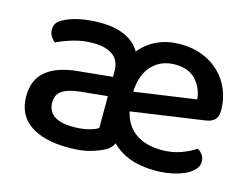

<svg xmlns="http://www.w3.org/2000/svg" viewBox="-75 -604 966 740"><g transform="rotate(15 408.0 -233.5)"><path d="M243 -482Q300 -482 340.5 -464Q381 -446 402 -410Q462 -482 563 -482Q611 -482 650.5 -466.5Q690 -451 718.5 -423.5Q747 -396 763 -358Q779 -320 779 -275Q779 -250 766.5 -238Q754 -226 731 -223L439 -181Q453 -124 493.5 -96.5Q534 -69 597 -69Q639 -69 674 -82Q709 -95 730 -110Q758 -94 758 -65Q758 -48 745 -33.5Q732 -19 709.5 -8.5Q687 2 656.5 8Q626 14 591 14Q481 14 419 -48Q414 -37 406 -29Q398 -21 388 -16Q363 -3 330.5 6Q298 15 245 15Q148 15 93.5 -23Q39 -61 39 -135Q39 -201 81.5 -236Q124 -271 204 -279L343 -293V-315Q343 -359 314.5 -379Q286 -399 235 -399Q195 -399 158 -388Q121 -377 92 -363Q82 -371 75 -382.5Q68 -394 68 -408Q68 -425 76.5 -436Q85 -447 103 -455Q131 -469 167 -475.5Q203 -482 243 -482ZM245 -67Q280 -67 306 -74Q332 -81 343 -89V-216L234 -205Q188 -200 165 -184.5Q142 -169 142 -137Q142 -104 167 -85.5Q192 -67 245 -67ZM563 -401Q507 -401 471.5 -364Q436 -327 433 -258L679 -293Q675 -338 646 -369.5Q617 -401 563 -401Z"/></g></svg>

Font: Baloo Da 2 Medium
Style: Regular
Weight: 500
Designer: Noopur Datye, Sulekha Rajkumar and Ek Type
Foundry: Ek Type
Version: Version 1.640;hotconv 1.0.111;makeotfexe 2.5.65597; ttfautoh